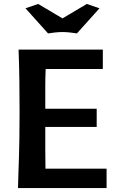

<svg xmlns="http://www.w3.org/2000/svg" viewBox="-20 -951 591 971"><path d="M469 -309H209Q209 -246 209 -194.5Q209 -143 210 -98H519V0H71Q72 -48 73.5 -84.5Q75 -121 76 -160.5Q77 -200 78 -251Q79 -302 79 -379Q79 -456 78 -537.5Q77 -619 74 -700H500V-602H211Q209 -563 209 -513.5Q209 -464 209 -401H469ZM109 -909 173 -931 296 -858 419 -931 483 -909 369 -782Q358 -784 336 -786.5Q314 -789 296 -789Q278 -789 256 -786.5Q234 -784 223 -782Z"/></svg>

Font: CantoraOne
Style: Regular
Weight: 400
Designer: Pablo Impallari, Rodrigo Fuenzalida
Foundry: Pablo Impallari
Version: Version 1.001; ttfautohint (v0.8) -G 200 -r 50